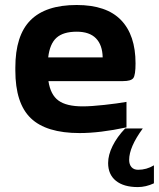

<svg xmlns="http://www.w3.org/2000/svg" viewBox="-20 -529 642 776"><path d="M527.8 -272.9Q527.8 -225.6 518.8 -213.4Q509.8 -201.2 477.1 -201.2H175.8Q184.1 -146 216.3 -122.6Q248.5 -99.1 314 -99.1Q348.6 -99.1 401.9 -105Q455.1 -110.8 491.2 -117.2V-14.2Q383.8 8.8 301.8 8.8Q167 8.8 104.5 -51.3Q42 -111.3 42 -244.1V-255.9Q42 -385.7 103.3 -447.3Q164.6 -508.8 290 -508.8Q410.2 -508.8 469 -448Q527.8 -387.2 527.8 -272.9ZM174.8 -296.9H395Q394 -347.2 367.9 -374Q341.8 -400.9 290 -400.9Q235.8 -400.9 208.5 -376.5Q181.2 -352.1 174.8 -296.9ZM417 129.9Q417 97.2 435.1 60.8Q453.1 24.4 485.8 -9.8H557.1Q502 65.4 502 117.2Q502 135.7 511.5 146.5Q521 157.2 538.1 157.2Q572.3 157.2 602.1 139.2V211.9Q569.3 227.1 537.1 227.1Q480 227.1 448.5 201.7Q417 176.3 417 129.9Z"/></svg>

Font: LT Wave Text Bold
Style: Regular
Weight: 700
Designer: Daniel Lyons
Version: Version 2.5 (Glyphs App)